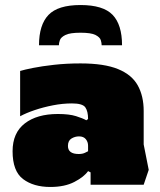

<svg xmlns="http://www.w3.org/2000/svg" viewBox="-20 -733 635 763"><path d="M180 10Q113 10 71.5 -21.5Q30 -53 30 -132Q30 -205 78.5 -242.5Q127 -280 210 -280Q255 -280 282 -271.5Q309 -263 323 -255L330 -260Q330 -291 319 -306.5Q308 -322 266 -322Q229 -322 190.5 -314.5Q152 -307 118 -295.5Q84 -284 60 -271V-451Q76 -456 111 -463Q146 -470 195 -475.5Q244 -481 300 -481Q394 -481 449 -458.5Q504 -436 527.5 -393.5Q551 -351 551 -292V-159L571 -58L551 1H340V-48L330 -53Q314 -30 275.5 -10Q237 10 180 10ZM293 -121Q308 -121 318 -126Q328 -131 330 -132V-154Q330 -169 321 -180Q312 -191 294 -191Q278 -191 264 -182.5Q250 -174 250 -153Q250 -121 293 -121ZM300 -713Q210 -713 172.5 -673.5Q135 -634 135 -553H214Q214 -562 218 -573.5Q222 -585 240 -594Q258 -603 300 -603Q342 -603 359.5 -594Q377 -585 380.5 -573.5Q384 -562 384 -553H465Q465 -635 427.5 -674Q390 -713 300 -713Z"/></svg>

Font: Rowdies
Style: Bold
Weight: 700
Designer: Jaikishan Patel
Version: Version 1.000; ttfautohint (v1.8.3)